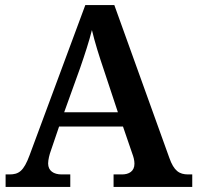

<svg xmlns="http://www.w3.org/2000/svg" viewBox="-20 -734 775 754"><path d="M2 0H256V-49H222C191 -49 169 -63 169 -92C169 -106 174 -127 180 -143L212 -237H463L499 -132C504 -119 508 -105 508 -91C508 -61 486 -49 459 -49H426V0H735V-49H719C684 -49 663 -63 645 -114L429 -714H315L96 -124C73 -62 54 -49 17 -49H2ZM232 -293 295 -468C313 -520 330 -572 341 -616C352 -569 370 -512 387 -462L443 -293Z"/></svg>

Font: Noto Serif Tamil SemiBold
Style: Regular
Weight: 600
Designer: Indian Type Foundry, Tom Grace, and the Monotype Design Team
Foundry: Monotype Imaging Inc.
Version: Version 2.004